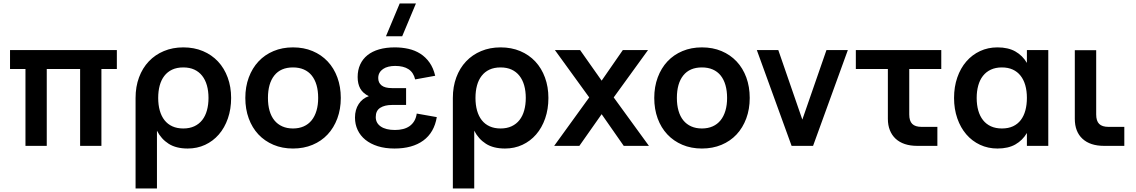

<svg xmlns="http://www.w3.org/2000/svg" viewBox="-20 -822 6402 1082"><path d="M123.5 0V-433H36.5V-540H638.5V-433H551.5V0H431.5V-433H243.5V0Z M744 240V-270Q744 -333.5 763.5 -386Q783 -438.5 818.5 -476Q854 -513.5 903.5 -534.2Q953 -555 1013 -555Q1074 -555 1123.8 -534Q1173.5 -513 1208.8 -475.2Q1244 -437.5 1263.2 -385Q1282.5 -332.5 1282.5 -270Q1282.5 -207 1264.2 -154.5Q1246 -102 1213.2 -64.2Q1180.5 -26.5 1135.8 -5.8Q1091 15 1038 15Q972.5 15 930.5 -11.8Q888.5 -38.5 864.5 -85.5V240ZM1013 -98Q1048.5 -98 1075.2 -110.5Q1102 -123 1119.8 -145.8Q1137.5 -168.5 1146.2 -200.2Q1155 -232 1155 -270Q1155 -309 1146 -340.8Q1137 -372.5 1119.2 -395Q1101.5 -417.5 1075 -429.8Q1048.5 -442 1013 -442Q976.5 -442 950 -429.5Q923.5 -417 906 -394.2Q888.5 -371.5 880 -340Q871.5 -308.5 871.5 -270Q871.5 -230.5 880.5 -198.8Q889.5 -167 907.2 -144.5Q925 -122 951.5 -110Q978 -98 1013 -98Z M1631 15Q1570.5 15 1521 -6Q1471.5 -27 1436.2 -64.5Q1401 -102 1381.8 -154.5Q1362.5 -207 1362.5 -270Q1362.5 -333 1382 -385.5Q1401.5 -438 1436.8 -475.8Q1472 -513.5 1521.5 -534.2Q1571 -555 1631 -555Q1692 -555 1741.5 -534.2Q1791 -513.5 1826.5 -475.8Q1862 -438 1881.2 -385.5Q1900.5 -333 1900.5 -270Q1900.5 -207 1881 -154.5Q1861.5 -102 1826.2 -64.2Q1791 -26.5 1741.2 -5.8Q1691.5 15 1631 15ZM1631 -98Q1665 -98 1691.5 -109.8Q1718 -121.5 1736 -143.8Q1754 -166 1763.5 -198Q1773 -230 1773 -270Q1773 -310.5 1763.8 -342.5Q1754.5 -374.5 1736.5 -396.8Q1718.5 -419 1692 -430.5Q1665.5 -442 1631 -442Q1562 -442 1526 -396.8Q1490 -351.5 1490 -270Q1490 -229.5 1499.2 -197.5Q1508.5 -165.5 1526.5 -143.5Q1544.5 -121.5 1570.8 -109.8Q1597 -98 1631 -98Z M2246.5 -617.5H2155L2232.5 -802.5H2324ZM2203 15Q2150.5 15 2109.2 2Q2068 -11 2039.2 -34.2Q2010.5 -57.5 1995.5 -89.5Q1980.5 -121.5 1980.5 -159.5Q1980.5 -204 2001.5 -236Q2022.5 -268 2058.5 -280Q2025 -296.5 2010.2 -323Q1995.5 -349.5 1995.5 -388Q1995.5 -427.5 2009.8 -458.5Q2024 -489.5 2050.8 -511Q2077.5 -532.5 2116.5 -543.8Q2155.5 -555 2205 -555Q2245 -555 2281.8 -546.8Q2318.5 -538.5 2348.5 -519.5Q2378.5 -500.5 2400.2 -470Q2422 -439.5 2432.5 -395L2319.5 -374.5Q2310.5 -413.5 2282.2 -432Q2254 -450.5 2207 -450.5Q2186.5 -450.5 2169 -446.2Q2151.5 -442 2138.8 -433.2Q2126 -424.5 2118.8 -411.8Q2111.5 -399 2111.5 -382Q2111.5 -355.5 2130.5 -340.5Q2149.5 -325.5 2188.5 -325.5H2268.5V-230.5H2188.5Q2148 -230.5 2122.8 -214.5Q2097.5 -198.5 2097.5 -162.5Q2097.5 -128.5 2126 -109Q2154.5 -89.5 2206 -89.5Q2230.5 -89.5 2251.2 -94.8Q2272 -100 2288 -111.2Q2304 -122.5 2314.5 -140Q2325 -157.5 2328.5 -182L2441.5 -162Q2427 -75 2365.5 -30Q2304 15 2203 15Z M2532 240V-270Q2532 -333.5 2551.5 -386Q2571 -438.5 2606.5 -476Q2642 -513.5 2691.5 -534.2Q2741 -555 2801 -555Q2862 -555 2911.8 -534Q2961.5 -513 2996.8 -475.2Q3032 -437.5 3051.2 -385Q3070.5 -332.5 3070.5 -270Q3070.5 -207 3052.2 -154.5Q3034 -102 3001.2 -64.2Q2968.5 -26.5 2923.8 -5.8Q2879 15 2826 15Q2760.5 15 2718.5 -11.8Q2676.5 -38.5 2652.5 -85.5V240ZM2801 -98Q2836.5 -98 2863.2 -110.5Q2890 -123 2907.8 -145.8Q2925.5 -168.5 2934.2 -200.2Q2943 -232 2943 -270Q2943 -309 2934 -340.8Q2925 -372.5 2907.2 -395Q2889.5 -417.5 2863 -429.8Q2836.5 -442 2801 -442Q2764.5 -442 2738 -429.5Q2711.5 -417 2694 -394.2Q2676.5 -371.5 2668 -340Q2659.5 -308.5 2659.5 -270Q2659.5 -230.5 2668.5 -198.8Q2677.5 -167 2695.2 -144.5Q2713 -122 2739.5 -110Q2766 -98 2801 -98Z M3103 0 3300.5 -273 3107 -540H3249L3370.5 -367.5L3490 -540H3632L3438.5 -273L3637 0H3495L3370.5 -178.5L3245 0Z M3935.5 15Q3875 15 3825.5 -6Q3776 -27 3740.8 -64.5Q3705.5 -102 3686.2 -154.5Q3667 -207 3667 -270Q3667 -333 3686.5 -385.5Q3706 -438 3741.2 -475.8Q3776.5 -513.5 3826 -534.2Q3875.5 -555 3935.5 -555Q3996.5 -555 4046 -534.2Q4095.5 -513.5 4131 -475.8Q4166.5 -438 4185.8 -385.5Q4205 -333 4205 -270Q4205 -207 4185.5 -154.5Q4166 -102 4130.8 -64.2Q4095.5 -26.5 4045.8 -5.8Q3996 15 3935.5 15ZM3935.5 -98Q3969.5 -98 3996 -109.8Q4022.5 -121.5 4040.5 -143.8Q4058.5 -166 4068 -198Q4077.5 -230 4077.5 -270Q4077.5 -310.5 4068.2 -342.5Q4059 -374.5 4041 -396.8Q4023 -419 3996.5 -430.5Q3970 -442 3935.5 -442Q3866.5 -442 3830.5 -396.8Q3794.5 -351.5 3794.5 -270Q3794.5 -229.5 3803.8 -197.5Q3813 -165.5 3831 -143.5Q3849 -121.5 3875.2 -109.8Q3901.5 -98 3935.5 -98Z M4441 0 4245 -540H4366L4501.5 -148L4637.5 -540H4758L4562 0Z M4803 -540H5284.5V-433H5104V-177Q5104 -140.5 5120.8 -123.8Q5137.5 -107 5174 -107H5262.5V0H5149Q5110 0 5079.2 -10.2Q5048.5 -20.5 5027.2 -40.2Q5006 -60 4994.8 -88.2Q4983.5 -116.5 4983.5 -152.5V-433H4803Z M5887.5 -540V0H5767V-72.5Q5742.5 -31 5702 -8Q5661.5 15 5601 15Q5548 15 5503 -6Q5458 -27 5425.5 -64.8Q5393 -102.5 5374.8 -155Q5356.5 -207.5 5356.5 -270Q5356.5 -333 5374.8 -385.5Q5393 -438 5425.8 -475.8Q5458.5 -513.5 5503.2 -534.2Q5548 -555 5601 -555Q5661.5 -555 5702 -532Q5742.5 -509 5767 -467.5V-540ZM5626 -442Q5590.5 -442 5563.8 -429.5Q5537 -417 5519.2 -394.2Q5501.5 -371.5 5492.8 -339.8Q5484 -308 5484 -270Q5484 -231 5493 -199.2Q5502 -167.5 5519.8 -145Q5537.5 -122.5 5564.2 -110.2Q5591 -98 5626 -98Q5662.5 -98 5689 -110.5Q5715.5 -123 5732.8 -145.8Q5750 -168.5 5758.5 -200.2Q5767 -232 5767 -270Q5767 -309.5 5758 -341.2Q5749 -373 5731.2 -395.5Q5713.5 -418 5687.2 -430Q5661 -442 5626 -442Z M6316 0H6202Q6123.5 0 6080.2 -40Q6037 -80 6037 -152.5V-539H6157.5V-177Q6157.5 -140.5 6174.2 -123.8Q6191 -107 6227.5 -107H6316Z"/></svg>

Font: Vela Sans Bd
Style: Bold
Weight: 700
Designer: Principal design: Mikhail Sharanda - project Manrope.
Design modification: Ravid Balaliev
Foundry: Mikhail Sharanda
Version: Version 1.001